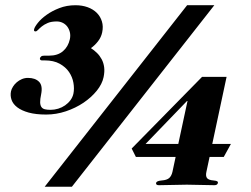

<svg xmlns="http://www.w3.org/2000/svg" viewBox="-20 -706 958 734"><path d="M167.5 -493.2Q200.7 -493.2 220.7 -510.3Q240.7 -527.3 247.1 -556.2Q250 -570.3 247.1 -582.8Q244.1 -595.2 237.1 -604.5Q230 -613.8 219.5 -618.9Q209 -624 196.8 -624Q176.3 -624 162.6 -618.2Q148.9 -612.3 139.9 -605Q130.9 -597.7 125.5 -591.8Q120.1 -585.9 115.7 -585.9Q108.4 -585.9 110.4 -594.2Q112.3 -603 124.8 -618.7Q137.2 -634.3 158 -649.2Q178.7 -664.1 206.8 -675Q234.9 -686 268.6 -686Q293.9 -686 314.9 -678.5Q335.9 -670.9 349.9 -657Q363.8 -643.1 369.6 -624Q375.5 -605 370.6 -582Q366.7 -563.5 354.7 -548.1Q342.8 -532.7 327.6 -522Q339.8 -514.2 350.6 -503.7Q361.3 -493.2 368.7 -479.5Q376 -465.8 378.2 -449Q380.4 -432.1 376 -411.1Q370.6 -384.8 349.9 -359.1Q329.1 -333.5 299.1 -313.2Q269 -293 231.9 -280.5Q194.8 -268.1 156.7 -268.1Q117.2 -268.1 89.8 -275.6Q62.5 -283.2 46.1 -295.7Q29.8 -308.1 24.2 -324.2Q18.6 -340.3 22 -356.9Q23.9 -365.7 29.8 -375Q35.6 -384.3 44.2 -391.6Q52.7 -398.9 63.7 -403.6Q74.7 -408.2 86.9 -408.2Q114.7 -408.2 129.4 -393.3Q144 -378.4 137.2 -345.2Q133.3 -326.7 133.5 -315.2Q133.8 -303.7 138.2 -297.1Q142.6 -290.5 151.4 -288.3Q160.2 -286.1 173.3 -286.1Q188 -286.1 202.4 -290.5Q216.8 -294.9 228.8 -303.2Q240.7 -311.5 249.3 -323Q257.8 -334.5 260.7 -348.1Q264.6 -367.2 260.7 -389.4Q256.8 -411.6 243.9 -430.7Q231 -449.7 208 -462.4Q185.1 -475.1 150.9 -475.1H140.1Q136.2 -475.1 134 -477.5Q131.8 -480 132.8 -483.9Q133.8 -486.8 137.2 -490Q140.6 -493.2 148.9 -493.2ZM254.9 7.8H150.9L695.3 -686H799.3ZM536.6 -155.8H661.6L696.8 -319.8H694.8ZM791.5 -155.8H862.8L835.4 -106H781.2L769 -48.8Q765.6 -33.7 771.2 -25.6Q776.9 -17.6 796.4 -16.1Q807.6 -15.1 810.8 -12.7Q814 -10.3 813 -6.8Q811.5 2 799.3 2Q772.9 2 746.8 1Q720.7 0 694.3 0Q668 0 640.9 1Q613.8 2 587.4 2Q575.2 2 576.7 -6.8Q577.6 -10.3 582.3 -12.7Q586.9 -15.1 598.1 -16.1Q618.2 -17.6 627 -25.6Q635.7 -33.7 639.2 -48.8L651.4 -106H499.5L483.4 -138.2L752.4 -412.1H846.2Z"/></svg>

Font: XB Zar
Style: Bold Italic
Weight: 700
Italic angle: -12°
Designer: Behnam
Foundry: Irmug
Version: Version 8.005 2009